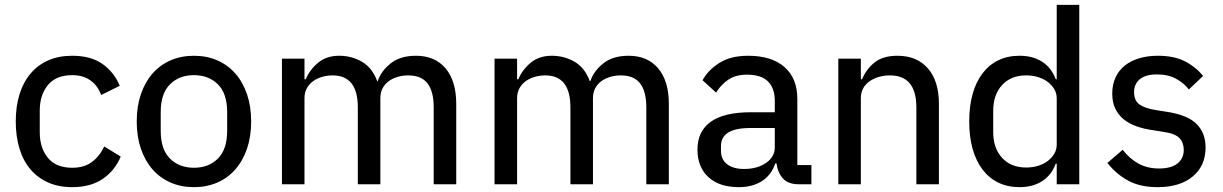

<svg xmlns="http://www.w3.org/2000/svg" viewBox="-20 -760 5044 792"><path d="M278 12Q222 12 179 -7Q136 -26 106 -61Q76 -96 60.5 -146.5Q45 -197 45 -259Q45 -321 60.5 -371Q76 -421 106 -456.5Q136 -492 179 -511Q222 -530 278 -530Q355 -530 403 -496Q451 -462 474 -406L397 -368Q384 -406 353.5 -428Q323 -450 278 -450Q211 -450 177.5 -409Q144 -368 144 -304V-214Q144 -150 177.5 -109Q211 -68 278 -68Q326 -68 358 -91Q390 -114 410 -156L478 -114Q453 -55 403 -21.5Q353 12 278 12Z M780 12Q727 12 683.5 -7Q640 -26 609 -61.5Q578 -97 561 -147Q544 -197 544 -259Q544 -321 561 -371Q578 -421 609 -456.5Q640 -492 683.5 -511Q727 -530 780 -530Q833 -530 876.5 -511Q920 -492 951 -456.5Q982 -421 999 -371Q1016 -321 1016 -259Q1016 -197 999 -147Q982 -97 951 -61.5Q920 -26 876.5 -7Q833 12 780 12ZM780 -68Q841 -68 879 -106Q917 -144 917 -220V-298Q917 -374 879 -412Q841 -450 780 -450Q719 -450 681 -412Q643 -374 643 -298V-220Q643 -144 681 -106Q719 -68 780 -68Z M1143 0V-518H1236V-433H1241Q1258 -473 1292.5 -501.5Q1327 -530 1379 -530Q1431 -530 1473.5 -505Q1516 -480 1536 -425H1538Q1552 -467 1591.5 -498.5Q1631 -530 1696 -530Q1774 -530 1818 -478Q1862 -426 1862 -331V0H1769V-317Q1769 -383 1743.5 -416Q1718 -449 1664 -449Q1641 -449 1620.5 -443Q1600 -437 1584 -425.5Q1568 -414 1558.5 -396.5Q1549 -379 1549 -355V0H1456V-317Q1456 -449 1352 -449Q1330 -449 1309 -443Q1288 -437 1272 -425.5Q1256 -414 1246 -396.5Q1236 -379 1236 -355V0Z M2020 0V-518H2113V-433H2118Q2135 -473 2169.5 -501.5Q2204 -530 2256 -530Q2308 -530 2350.5 -505Q2393 -480 2413 -425H2415Q2429 -467 2468.5 -498.5Q2508 -530 2573 -530Q2651 -530 2695 -478Q2739 -426 2739 -331V0H2646V-317Q2646 -383 2620.5 -416Q2595 -449 2541 -449Q2518 -449 2497.5 -443Q2477 -437 2461 -425.5Q2445 -414 2435.5 -396.5Q2426 -379 2426 -355V0H2333V-317Q2333 -449 2229 -449Q2207 -449 2186 -443Q2165 -437 2149 -425.5Q2133 -414 2123 -396.5Q2113 -379 2113 -355V0Z M3274 0Q3231 0 3209.5 -24Q3188 -48 3183 -86H3178Q3162 -38 3123 -13Q3084 12 3028 12Q2947 12 2902 -29.5Q2857 -71 2857 -143Q2857 -218 2911.5 -257.5Q2966 -297 3078 -297H3176V-344Q3176 -396 3148 -424Q3120 -452 3061 -452Q3015 -452 2984.5 -431.5Q2954 -411 2934 -378L2878 -429Q2901 -471 2947.5 -500.5Q2994 -530 3066 -530Q3163 -530 3216 -483.5Q3269 -437 3269 -352V-79H3327V0ZM3049 -63Q3104 -63 3140 -88Q3176 -113 3176 -152V-232H3077Q3013 -232 2983.5 -213Q2954 -194 2954 -158V-138Q2954 -102 2979.5 -82.5Q3005 -63 3049 -63Z M3438 0V-518H3531V-433H3536Q3554 -476 3588.5 -503Q3623 -530 3682 -530Q3762 -530 3807.5 -478Q3853 -426 3853 -331V0H3760V-317Q3760 -449 3651 -449Q3628 -449 3606.5 -443Q3585 -437 3568 -425.5Q3551 -414 3541 -396.5Q3531 -379 3531 -355V0Z M4339 -85H4335Q4317 -37 4278.5 -12.5Q4240 12 4186 12Q4137 12 4098.5 -6.5Q4060 -25 4033 -60.5Q4006 -96 3992 -146Q3978 -196 3978 -259Q3978 -322 3992 -372Q4006 -422 4033 -457.5Q4060 -493 4098.5 -511.5Q4137 -530 4186 -530Q4240 -530 4278.5 -505.5Q4317 -481 4335 -433H4339V-740H4432V0H4339ZM4213 -69Q4239 -69 4262 -76Q4285 -83 4302 -96Q4319 -109 4329 -126Q4339 -143 4339 -164V-354Q4339 -375 4329 -392Q4319 -409 4302 -422Q4285 -435 4262 -442Q4239 -449 4213 -449Q4150 -449 4113.5 -409Q4077 -369 4077 -303V-215Q4077 -149 4113.5 -109Q4150 -69 4213 -69Z M4755 12Q4683 12 4633.5 -15Q4584 -42 4548 -88L4611 -142Q4640 -105 4676.5 -85Q4713 -65 4761 -65Q4811 -65 4837 -85.5Q4863 -106 4863 -142Q4863 -171 4845.5 -190Q4828 -209 4780 -216L4736 -223Q4699 -228 4668 -239Q4637 -250 4615 -268Q4593 -286 4580.5 -312Q4568 -338 4568 -374Q4568 -412 4582 -441.5Q4596 -471 4621 -490.5Q4646 -510 4680.5 -520Q4715 -530 4756 -530Q4822 -530 4866 -508Q4910 -486 4943 -447L4884 -391Q4865 -416 4832.5 -434.5Q4800 -453 4753 -453Q4705 -453 4681.5 -433Q4658 -413 4658 -380Q4658 -345 4680.5 -329Q4703 -313 4748 -306L4792 -299Q4878 -286 4915.5 -249Q4953 -212 4953 -152Q4953 -76 4900 -32Q4847 12 4755 12Z"/></svg>

Font: IBM Plex Sans Thai Text
Style: Regular
Weight: 450
Designer: Mike Abbink, Paul van der Laan, Pieter van Rosmalen, Ben Mitchell, Mark Frömberg
Foundry: Bold Monday
Version: Version 1.1